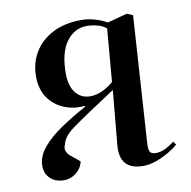

<svg xmlns="http://www.w3.org/2000/svg" viewBox="-66 -596 671 676"><g transform="rotate(-10 269.0 -257.5)"><path d="M334 -268Q276 -230 238.5 -205Q201 -180 179 -164Q157 -148 147.5 -135Q138 -122 135 -109Q124 -87 145 -68L179 -40Q173 -15 153.5 0Q134 15 110 15Q80 15 61.5 -2.5Q43 -20 43 -47Q43 -81 68.5 -112Q94 -143 136 -171.5Q178 -200 228 -227L227 -230Q187 -226 152.5 -240.5Q118 -255 97 -285.5Q76 -316 76 -362Q76 -409 98.5 -447Q121 -485 164 -507.5Q207 -530 268 -530Q292 -530 317 -522.5Q342 -515 358 -505L429 -524L450 -515L421 -66Q419 -44 423.5 -33.5Q428 -23 445 -23Q463 -23 480.5 -32Q498 -41 512 -52L520 -40Q508 -29 487 -16.5Q466 -4 441.5 5Q417 14 394 14Q308 14 316 -74ZM352 -485Q339 -496 320 -501Q301 -506 283 -506Q238 -506 209.5 -467Q181 -428 181 -354Q181 -309 200.5 -284.5Q220 -260 252 -260Q293 -260 336 -296Z"/></g></svg>

Font: Literata 72pt Medium
Style: Italic
Weight: 500
Italic angle: -2°
Designer: Latin by Veronika Burian and Jose Scaglione. Greek by Irene Vlachou. Cyrillic by Vera Evstafieva
Foundry: TypeTogether
Version: Version 3.002